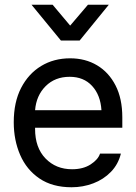

<svg xmlns="http://www.w3.org/2000/svg" viewBox="-20 -778 574 810"><path d="M282 12Q201 12 146.5 -25Q92 -62 65 -124.5Q38 -187 38 -262Q38 -347 69 -407Q100 -467 153.5 -499.5Q207 -532 276 -532Q340 -532 389.5 -502.5Q439 -473 467.5 -417.5Q496 -362 496 -283V-239H128V-234Q128 -155 172 -109.5Q216 -64 284 -64Q331 -64 362.5 -84.5Q394 -105 402 -130H490Q479 -85 448 -53Q417 -21 373.5 -4.5Q330 12 282 12ZM274 -454Q212 -454 172.5 -414.5Q133 -375 128 -313H408Q404 -377 368.5 -415.5Q333 -454 274 -454ZM316 -607H237L113 -758H202L276 -670L351 -758H439Z"/></svg>

Font: Liter
Style: Regular
Weight: 400
Designer: Anton Skugarov
Foundry: skugi
Version: Version 1.004; ttfautohint (v1.8.4.7-5d5b)